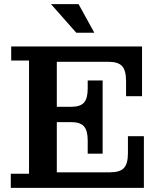

<svg xmlns="http://www.w3.org/2000/svg" viewBox="-20 -906 781 926"><path d="M348 -748 226 -886H359L435 -748ZM32 0V-68H120V-614H34V-682H665V-442H588V-515Q588 -566 569 -587Q550 -608 503 -608H254V-391H324Q367 -391 385 -411Q403 -431 403 -479V-518H475V-165H403V-229Q403 -276 385 -296.5Q367 -317 324 -317H254V-75H511Q559 -75 578 -96Q597 -117 597 -167V-249H674V0Z"/></svg>

Font: Montagu Slab 16pt Medium
Style: Regular
Weight: 500
Designer: Florian Karsten
Foundry: Florian Karsten
Version: Version 1.000; ttfautohint (v1.8.3)